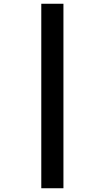

<svg xmlns="http://www.w3.org/2000/svg" viewBox="-20 -780 558 1023"><path d="M200 -760H318V223H200Z"/></svg>

Font: Noto Sans Khmer UI ExtraBold
Style: Regular
Weight: 800
Designer: Danh Hong and the Monotype Design Team
Foundry: Monotype Imaging Inc.
Version: Version 2.002; ttfautohint (v1.8.4.7-5d5b)